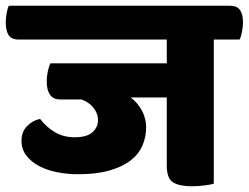

<svg xmlns="http://www.w3.org/2000/svg" viewBox="-60 -640 868 670"><path d="M743 -620Q767 -620 777.5 -605Q788 -590 788 -561Q788 -548 784.5 -529.5Q781 -511 776 -502H686V1Q678 4 654 7Q630 10 610 10Q566 10 544 -3.5Q522 -17 522 -62V-300H396Q421 -281 435.5 -253.5Q450 -226 450 -196Q450 -162 437 -132Q424 -102 395.5 -80Q367 -58 322 -45Q277 -32 213 -32Q175 -32 139.5 -39Q104 -46 76.5 -60.5Q49 -75 32 -97Q15 -119 15 -149Q15 -180 34.5 -200Q54 -220 80 -225Q102 -196 132 -178.5Q162 -161 201 -161Q243 -161 262.5 -178.5Q282 -196 282 -221Q282 -244 266 -264Q250 -284 224 -293H149Q126 -293 114.5 -309.5Q103 -326 103 -356Q103 -373 107 -391.5Q111 -410 116 -419H522V-502H5Q-20 -502 -30 -517.5Q-40 -533 -40 -563Q-40 -575 -37 -593Q-34 -611 -29 -620Z"/></svg>

Font: Baloo
Style: Regular
Weight: 400
Designer: Sarang Kulkarni and Ek Type
Foundry: Ek Type
Version: Version 1.100;PS 1.000;hotconv 1.0.88;makeotf.lib2.5.647800;